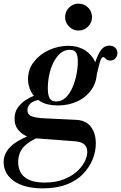

<svg xmlns="http://www.w3.org/2000/svg" viewBox="-77 -714 666 1056"><path d="M158 322Q57 322 0 282Q-57 242 -57 176Q-57 139 -32 107Q-7 75 44 49.5Q95 24 173 5L204 16Q132 38 92.5 62.5Q53 87 38 115Q23 143 23 176Q23 232 59.5 261Q96 290 169 290Q228 290 272 273Q316 256 345 230Q374 204 388.5 175Q403 146 403 122Q403 93 385 79Q367 65 335 63L108 46Q89 45 64.5 33Q40 21 21.5 -2Q3 -25 3 -61Q3 -97 20.5 -121.5Q38 -146 62.5 -162.5Q87 -179 110 -187Q133 -195 144 -197L142 -166Q74 -154 74 -107Q74 -87 92.5 -76.5Q111 -66 171 -63L340 -55Q395 -53 422.5 -17Q450 19 450 75Q450 119 432.5 162.5Q415 206 380 242.5Q345 279 289.5 300.5Q234 322 158 322ZM241 -134Q183 -134 146.5 -155.5Q110 -177 93.5 -210.5Q77 -244 77 -278Q77 -332 109 -373.5Q141 -415 192 -438.5Q243 -462 299 -462Q344 -462 379 -444Q414 -426 435 -394Q456 -362 456 -321Q456 -264 426.5 -221.5Q397 -179 348.5 -156.5Q300 -134 241 -134ZM231 -156Q262 -156 284.5 -177.5Q307 -199 321.5 -232.5Q336 -266 343.5 -303.5Q351 -341 351 -375Q351 -407 342 -423.5Q333 -440 307 -440Q277 -440 254.5 -420.5Q232 -401 216.5 -369.5Q201 -338 193.5 -301Q186 -264 186 -229Q186 -193 195.5 -174.5Q205 -156 231 -156ZM451 -285 442 -372H447Q462 -417 479.5 -440Q497 -463 524 -463Q545 -463 557 -451Q569 -439 569 -422Q569 -409 559.5 -395Q550 -381 529 -381Q517 -381 510.5 -386Q504 -391 499.5 -395.5Q495 -400 490 -400Q481 -400 472.5 -372.5Q464 -345 451 -285ZM354 -546Q325 -546 303 -568Q281 -590 281 -619Q281 -651 303 -672.5Q325 -694 354 -694Q386 -694 407.5 -672.5Q429 -651 429 -619Q429 -590 407.5 -568Q386 -546 354 -546Z"/></svg>

Font: Libre Bodoni Medium
Style: Italic
Weight: 500
Italic angle: -13°
Designer: Pablo Impallari, Rodrigo Fuenzalida
Foundry: Impallari Type
Version: Version 2.005;gftools[0.9.23]